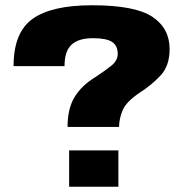

<svg xmlns="http://www.w3.org/2000/svg" viewBox="-20 -700 698 729"><path d="M236.5 -218H432Q432.5 -250.5 446 -282.2Q459.5 -314 511 -348.5Q555 -376.5 589.5 -413.2Q624 -450 624 -513.5Q624 -592.5 558.5 -636.2Q493 -680 329.5 -680Q175.5 -680 103.5 -628.2Q31.5 -576.5 31.5 -449H225Q225 -506 251.8 -530.5Q278.5 -555 333 -555Q384 -555 405.5 -540.8Q427 -526.5 427 -495.5Q427 -470 403 -450.8Q379 -431.5 341 -406.5Q289.5 -375 263 -331.2Q236.5 -287.5 236.5 -218ZM242.5 -129V9H429.5V-129Z"/></svg>

Font: Anybody UltraCondensed Thin ExtraBold
Style: Regular
Weight: 800
Version: Version 1.111